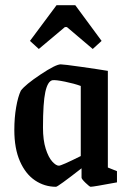

<svg xmlns="http://www.w3.org/2000/svg" viewBox="-20 -707 497 737"><path d="M35 -208Q35 -255 42 -295.5Q49 -336 60 -359Q77 -382 135.5 -421Q194 -460 213 -460Q224 -460 291 -450.5Q358 -441 394 -435V-64L429 -50V-7Q338 10 328 10Q324 10 308.5 -5Q293 -20 293 -25V-61Q202 10 195 10Q151 10 114.5 -14.5Q78 -39 56.5 -88Q35 -137 35 -208ZM290 -108V-377Q266 -386 229.5 -393.5Q193 -401 181 -399Q163 -395 154 -354Q145 -313 145 -217Q145 -169 155.5 -136Q166 -103 180.5 -87Q195 -71 206 -71Q216 -71 290 -108ZM95 -550 197 -687H269L370 -550L336 -519L237 -603H229L129 -519Z"/></svg>

Font: Grenze Medium
Style: Regular
Weight: 500
Designer: Renata Polastri
Foundry: Omnibus-Type
Version: Version 1.002; ttfautohint (v1.8)